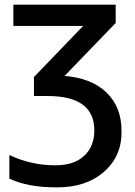

<svg xmlns="http://www.w3.org/2000/svg" viewBox="-20 -560 575 820"><path d="M125 -149.9V-231L335 -449.2H37.1V-540H474.1V-461.9L255.9 -235.8Q372.6 -226.1 435.5 -164.1Q499 -102.5 499 -1Q501 107.4 423.1 174.6Q345.2 241.7 219.2 240.2Q99.1 240.2 20 203.1V102.1Q113.3 146 215.8 146Q295.9 146 338.9 106Q382.8 65.9 382.8 -2.9Q382.8 -149.9 184.1 -149.9Z"/></svg>

Font: Open Sans
Style: SemiBold
Weight: 600
Foundry: Ascender Corporation
Version: Version 1.10